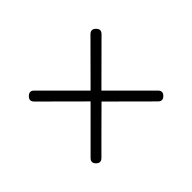

<svg xmlns="http://www.w3.org/2000/svg" viewBox="-101 -977 1202 1202"><g transform="rotate(45 500.0 -376.0)"><path d="M202 -126 452 -376 202 -625Q178 -649 203 -674Q227 -698 251 -674L500 -424L750 -674Q774 -698 798 -674Q822 -650 798 -626L549 -376L685 -239L798 -126Q822 -102 798 -78Q774 -54 750 -78L500 -328L251 -78Q227 -54 203 -78.5Q179 -103 202 -126Z"/></g></svg>

Font: GenSenRounded TW R
Style: Regular
Weight: 400
Version: Version 1.501;PS 1;hotconv 16.6.51;makeotf.lib2.5.65220